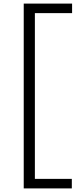

<svg xmlns="http://www.w3.org/2000/svg" viewBox="-20 -828 421 1068"><path d="M112 220V-808H381V-755H174V167H379.5V220Z"/></svg>

Font: Encode Sans Exp Lt
Style: Regular
Weight: 300
Width: 7
Designer: Multiple Designers
Foundry: Impallari Type
Version: Version 3.002; ttfautohint (v1.8.3) -l 8 -r 50 -G 200 -x 14 